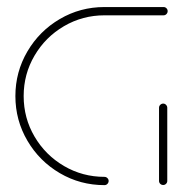

<svg xmlns="http://www.w3.org/2000/svg" viewBox="-20 -539 541 559"><path d="M296.3 -12.2Q296.3 -7.4 292.8 -3.7Q289.3 0 284.1 0Q213.7 0 154.3 -34.8Q94.8 -69.6 59.8 -129.3Q24.8 -188.9 24.8 -259.3Q24.8 -329.6 59.8 -389.3Q94.8 -448.9 154.3 -483.7Q213.7 -518.5 284.1 -518.5H456.3Q461.1 -518.5 464.6 -515Q468.1 -511.5 468.1 -506.7Q468.1 -501.5 464.6 -498Q461.1 -494.4 456.3 -494.4H284.1Q220.4 -494.4 166.3 -462.8Q112.2 -431.1 80.6 -377.2Q48.9 -323.3 48.9 -259.3Q48.9 -195.2 80.6 -141.3Q112.2 -87.4 166.3 -55.7Q220.4 -24.1 284.1 -24.1Q288.9 -24.1 292.6 -20.6Q296.3 -17 296.3 -12.2ZM455.2 -0.4Q450 -0.4 446.5 -3.9Q443 -7.4 443 -12.2V-225.2Q443 -230.4 446.7 -233.9Q450.4 -237.4 455.2 -237.4Q460 -237.4 463.5 -233.7Q467 -230 467 -225.2V-12.2Q467 -7.4 463.5 -3.9Q460 -0.4 455.2 -0.4Z"/></svg>

Font: 26F Galaxy Sans Thin
Style: Regular
Weight: 100
Designer: C₂₉H₂₅N₃O₅
Version: Version 1.100